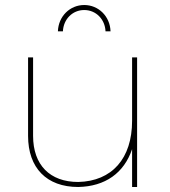

<svg xmlns="http://www.w3.org/2000/svg" viewBox="-20 -746 677 766"><path d="M316 -706C363 -706 399 -669 401 -621H421C419 -681 373 -726 316 -726C259 -726 213 -681 211 -621H231C233 -669 269 -706 316 -706ZM507 -517V-264C507 -114 427 -23 292 -20C179 -20 112 -88 112 -204V-517H92V-204C92 -76 166 0 292 0C400 -2 475 -56 507 -151V0H527V-517Z"/></svg>

Font: Montserrat Thin
Style: Regular
Weight: 250
Designer: Julieta Ulanovsky
Foundry: Julieta Ulanovsky
Version: Version 4.000